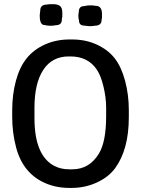

<svg xmlns="http://www.w3.org/2000/svg" viewBox="-20 -898 713 922"><path d="M145.5 -379.9V-331.1Q145.5 -150.9 241.2 -101.1Q272 -85 312 -85H327.6Q409.2 -85 455.1 -160.6Q489.7 -217.8 489.7 -340.3V-380.9Q489.7 -429.2 476.8 -482.9Q463.9 -536.6 443.8 -565.4Q400.9 -627 318.4 -627H310.1Q230 -627 187.7 -562.3Q145.5 -497.6 145.5 -379.9ZM170.9 -821.8V-829.6L171.4 -831.1L172.9 -843.8Q173.3 -845.7 173.3 -847.2Q173.3 -876 205.1 -876Q209 -877 210.4 -877L220.2 -877.9H235.4Q257.3 -877.9 268.3 -869.1Q279.3 -860.4 279.3 -835.9V-817.4Q276.9 -810.1 276.9 -803.2Q276.9 -776.9 247.1 -776.9L245.1 -776.4L243.7 -775.9L228.5 -774.4H214.8L213.4 -774.9H209.5L193.8 -777.8Q170.9 -777.8 170.9 -821.8ZM385.7 -774.9Q359.4 -774.9 359.4 -799.8L357.4 -808.1L356.4 -818.8V-827.6L358.4 -841.3Q358.4 -868.7 384.8 -868.7L394 -870.6L405.8 -872.1H423.8L439 -870.1Q469.7 -870.1 469.7 -831.1V-813.5L467.8 -801.8Q467.8 -774.4 434.1 -774.4Q431.2 -773.4 428.7 -773.4L418.9 -772.5H404.8L402.8 -772.9L389.2 -774.4Q387.2 -774.9 385.7 -774.9ZM598.6 -369.1V-335Q598.6 -180.7 533.2 -90.8Q502 -47.9 445.3 -21.7Q388.7 4.4 323.7 4.4H312.5Q250 4.4 197.3 -18.6Q90.8 -64.9 57.6 -189Q38.6 -259.8 38.6 -335.9V-369.6Q38.6 -443.8 56.4 -510Q74.2 -576.2 108.2 -618.2Q142.1 -660.2 195.8 -684.3Q249.5 -708.5 314.5 -708.5H325.7Q391.6 -708.5 445.1 -683.8Q498.5 -659.2 530.5 -618.4Q562.5 -577.6 580.6 -510.3Q598.6 -442.9 598.6 -369.1Z"/></svg>

Font: Averia Sans Libre
Style: Regular
Weight: 400
Version: Version 1.002